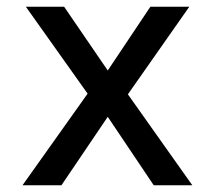

<svg xmlns="http://www.w3.org/2000/svg" viewBox="-20 -552 640 572"><path d="M47 0 241 -273 57 -532H171L301 -342L428 -532H544L361 -271L553 0H438L301 -204L163 0Z"/></svg>

Font: Txt Mono Medium
Style: Regular
Weight: 500
Monospace: yes
Designer: Open Source
Foundry: XRLN
Version: Version 1.0